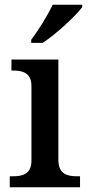

<svg xmlns="http://www.w3.org/2000/svg" viewBox="-20 -786 371 806"><path d="M111 -619V-606H159C215 -642 300 -721 325 -756V-766H201C180 -721 140 -657 111 -619ZM21 0H316V-46H304C264 -46 225 -54 225 -115V-536H28V-490H34C72 -490 112 -482 112 -425V-112C112 -54 73 -46 34 -46H21Z"/></svg>

Font: Noto Naskh Arabic UI Medium
Style: Regular
Weight: 500
Designer: Monotype Design Team, David Williams, Mohamad Dakak and Nizar Qandah
Foundry: Monotype Imaging Inc.
Version: Version 2.014